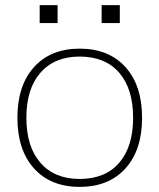

<svg xmlns="http://www.w3.org/2000/svg" viewBox="-20 -720 623 750"><path d="M291 10Q178 10 113 -62Q48 -134 48 -260Q48 -386 113 -458Q178 -530 291 -530Q405 -530 470 -458Q535 -386 535 -260Q535 -134 470 -62Q405 10 291 10ZM291 -21Q391 -21 445.5 -84Q500 -147 500 -260Q500 -373 445.5 -436Q391 -499 291 -499Q193 -499 138 -436Q83 -373 83 -260Q83 -147 138 -84Q193 -21 291 -21ZM377 -630V-700H448V-630ZM135 -630V-700H205V-630Z"/></svg>

Font: M PLUS 1 Thin ExtraLight
Style: Regular
Weight: 250
Version: Version 1.001